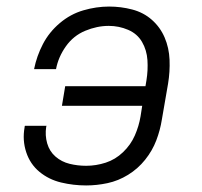

<svg xmlns="http://www.w3.org/2000/svg" viewBox="-20 -558 616 586"><path d="M243 8Q275 8 308 1Q341 -6 371 -24.5Q401 -43 423 -70.5Q445 -98 457 -129.5Q469 -161 474 -193L493 -303Q499 -339 497.5 -375.5Q496 -412 482.5 -443.5Q469 -475 443.5 -497.5Q418 -520 383.5 -529Q349 -538 313 -538Q274 -538 234.5 -526.5Q195 -515 162.5 -487.5Q130 -460 111 -423.5Q92 -387 84 -347H151Q158 -384 181 -416.5Q204 -449 240 -464Q276 -479 312 -479Q343 -479 371 -467Q399 -455 413.5 -430Q428 -405 430 -374.5Q432 -344 427 -313L424 -295H179L169 -235H414L409 -203Q404 -173 391.5 -144.5Q379 -116 355.5 -93.5Q332 -71 302.5 -61.5Q273 -52 243 -52Q217 -52 192.5 -58Q168 -64 149.5 -80Q131 -96 124 -120.5Q117 -145 121 -171Q122 -173 122 -174H56Q55 -172 55 -169Q48 -130 60 -93.5Q72 -57 100.5 -33.5Q129 -10 166.5 -1Q204 8 243 8Z"/></svg>

Font: Iosevka Sparkle Light Oblique
Style: Regular
Weight: 300
Italic angle: -9°
Designer: Belleve Invis
Foundry: Belleve Invis
Version: Version 4.5.0; ttfautohint (v1.8.3)